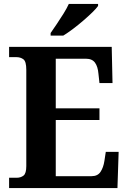

<svg xmlns="http://www.w3.org/2000/svg" viewBox="-20 -951 650 971"><path d="M26 0V-52H64Q85 -52 99 -63Q113 -74 113 -111V-598Q113 -640 98.5 -651Q84 -662 63 -662H26V-714H545L549 -531H483L478 -577Q475 -614 460.5 -634Q446 -654 415 -654H262V-403H483V-344H262V-60H443Q474 -60 488.5 -82Q503 -104 508 -137L515 -183H580L574 0ZM236 -784Q250 -804 267.5 -830Q285 -856 301.5 -882.5Q318 -909 328 -931H476V-921Q467 -908 447 -888.5Q427 -869 401.5 -847Q376 -825 349.5 -805Q323 -785 300 -771H236Z"/></svg>

Font: Noto Serif Tamil SemiCondensed
Style: Bold Italic
Weight: 700
Width: 4
Italic angle: -12°
Designer: Indian Type Foundry, Tom Grace, and the Monotype Design Team
Foundry: Monotype Imaging Inc.
Version: Version 2.003; ttfautohint (v1.8.4.7-5d5b)